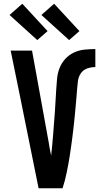

<svg xmlns="http://www.w3.org/2000/svg" viewBox="-20 -1005 540 1025"><path d="M314 0H186L87 -490L37 -735H151L240 -245Q243 -227 246 -209Q249 -191 253 -174Q256 -203 259 -232Q262 -261 264 -290.5Q266 -320 268.5 -349Q271 -378 273 -407.5Q275 -437 276.5 -466Q278 -495 280 -524.5Q282 -554 284.5 -583.5Q287 -613 297.5 -640.5Q308 -668 328 -690Q348 -712 374.5 -724.5Q401 -737 430.5 -740Q460 -743 489 -743V-647Q467 -647 445.5 -639.5Q424 -632 411.5 -613.5Q399 -595 396 -572.5Q393 -550 391.5 -528Q390 -506 388 -483.5Q386 -461 384 -439Q382 -417 380 -395Q378 -373 375.5 -350.5Q373 -328 370.5 -306Q368 -284 365 -262Q362 -240 359 -218Q356 -196 352.5 -174Q349 -152 345 -130Q341 -108 336.5 -86Q332 -64 326.5 -42.5Q321 -21 314 0ZM349 -791 201 -925 269 -985 404 -839ZM179 -791 31 -925 99 -985 234 -839Z"/></svg>

Font: Iosevka Term
Style: Bold
Weight: 700
Monospace: yes
Designer: Belleve Invis
Foundry: Belleve Invis
Version: Version 30.0.1